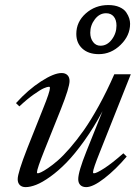

<svg xmlns="http://www.w3.org/2000/svg" viewBox="-20 -748 568 779"><path d="M380.9 -528.3Q338.9 -528.3 314.2 -550.8Q289.6 -573.2 289.6 -610.4Q289.6 -659.2 327.9 -693.4Q366.2 -727.5 419.4 -727.5Q445.8 -727.5 464.6 -719.2Q483.4 -710.9 492.2 -697.8Q501 -684.6 504.4 -673.3Q507.8 -662.1 507.8 -651.4Q507.8 -603.5 469.2 -565.9Q430.7 -528.3 380.9 -528.3ZM387.7 -562.5Q414.6 -562.5 433.6 -587.6Q452.6 -612.8 452.6 -644Q452.6 -667.5 441.4 -680.9Q430.2 -694.3 410.2 -694.3Q383.8 -694.3 365 -669.9Q346.2 -645.5 346.2 -615.2Q346.2 -592.8 357.7 -577.6Q369.1 -562.5 387.7 -562.5ZM84 11.2Q68.8 11.2 60.3 2.7Q51.8 -5.9 51.8 -21Q51.8 -46.9 90.8 -146.5L155.3 -308.6Q182.6 -376 182.6 -391.1Q182.6 -396 178.7 -396Q171.9 -396 158.2 -390.1Q144.5 -384.3 117.2 -365Q89.8 -345.7 58.6 -316.4L44.9 -329.6Q93.3 -383.3 146 -417.5Q198.7 -451.7 230 -451.7Q245.1 -451.7 253.7 -443.1Q262.2 -434.6 262.2 -419.4Q262.2 -393.6 227.1 -305.2L160.6 -139.2Q129.9 -62.5 129.9 -48.8Q129.9 -44.9 133.8 -44.9Q137.2 -44.9 147 -49.3Q156.7 -53.7 174.8 -65.9Q192.9 -78.1 214.4 -96.7Q235.8 -115.2 263.7 -147.2Q291.5 -179.2 319.8 -219.2Q348.1 -259.3 380.9 -318.6Q413.6 -377.9 443.8 -446.8H510.7L385.3 -131.3Q357.4 -62 357.4 -49.3Q357.4 -44.9 361.3 -44.9Q371.6 -44.9 403.3 -65.4Q435.1 -85.9 480.5 -126L494.1 -112.8Q449.7 -60.5 403.6 -24.7Q357.4 11.2 329.6 11.2Q314.5 11.2 305.9 2.7Q297.4 -5.9 297.4 -21Q297.4 -50.8 330.6 -133.8L396 -296.9Q360.4 -230.5 321.8 -176.5Q283.2 -122.6 249.8 -88.4Q216.3 -54.2 183.8 -31Q151.4 -7.8 127 1.7Q102.5 11.2 84 11.2Z"/></svg>

Font: Elstob 10pt
Style: Italic
Weight: 400
Italic angle: -20°
Designer: Peter S. Baker
Version: Version 1.015